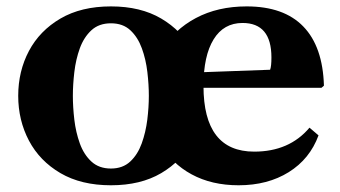

<svg xmlns="http://www.w3.org/2000/svg" viewBox="-20 -554 1037 585"><path d="M318 10.5Q227.5 10.5 164.2 -26.5Q101 -63.5 68.2 -125.5Q35.5 -187.5 35.5 -262Q35.5 -337 68.2 -398.8Q101 -460.5 164.2 -497.5Q227.5 -534.5 318 -534.5Q408.5 -534.5 471.2 -497.5Q534 -460.5 567 -398.8Q600 -337 600 -262Q600 -187.5 567 -125.5Q534 -63.5 471.2 -26.5Q408.5 10.5 318 10.5ZM318 -40.5Q354 -40.5 376.8 -61.8Q399.5 -83 411.8 -117Q424 -151 428.8 -189.2Q433.5 -227.5 433.5 -262Q433.5 -296 429 -334.5Q424.5 -373 412.2 -406.8Q400 -440.5 377.2 -461.8Q354.5 -483 318 -483Q281.5 -483 258.5 -461.8Q235.5 -440.5 223.2 -406.8Q211 -373 206.5 -334.5Q202 -296 202 -262Q202 -227.5 206.5 -189.2Q211 -151 223.2 -117Q235.5 -83 258.5 -61.8Q281.5 -40.5 318 -40.5ZM707 10.5Q625 10.5 563.8 -22.8Q502.5 -56 468.8 -115.8Q435 -175.5 435 -254Q435 -337.5 472.5 -400.5Q510 -463.5 576.8 -499Q643.5 -534.5 731.5 -534.5Q845 -534.5 904.2 -473.2Q963.5 -412 967 -293L959.5 -286.5H527.5V-331.5L803 -341.5Q807 -352 807 -379Q807 -484 719 -484Q661.5 -484 630.8 -434Q600 -384 600 -292Q600 -92 754.5 -92Q861.5 -92 923 -165L950.5 -141.5Q924 -69.5 859.8 -29.5Q795.5 10.5 707 10.5Z"/></svg>

Font: Libre Caslon Text
Style: Regular
Weight: 400
Designer: Pablo Impallari, Rodrigo Fuenzalida, Katja Schimmel
Foundry: Pablo Impallari, Rodrigo Fuenzalida
Version: Version 2.000